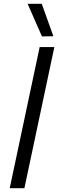

<svg xmlns="http://www.w3.org/2000/svg" viewBox="-20 -987 305 1007"><path d="M200 -796 125 -967H199L260 -797ZM31 0 188 -740H265L108 0Z"/></svg>

Font: Be Vietnam Pro Light
Style: Italic
Weight: 300
Italic angle: -12°
Designer: Lam Bao, Tony Le, Vietanh Nguyen
Foundry: Yellow Type Foundry
Version: Version 1.002; ttfautohint (v1.8.3)